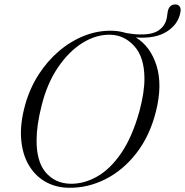

<svg xmlns="http://www.w3.org/2000/svg" viewBox="-20 -853 852 884"><path d="M496.5 -711.5Q530.5 -710.5 560.5 -701Q578 -698 593.8 -696.2Q609.5 -694.5 623.5 -694.5Q683 -693 712.8 -714.8Q742.5 -736.5 748.5 -773.5L752 -798Q758 -833 788 -832.5Q801 -832.5 807.5 -822.8Q814 -813 810.5 -795.5Q800.5 -741 748 -707.5Q695.5 -674 605.5 -680.5Q673 -639.5 700.8 -550.5Q728.5 -461.5 698 -340Q670 -228 608.5 -148.5Q547 -69 465 -27.8Q383 13.5 293.5 11.5Q234 10 187 -17.5Q140 -45 111.2 -95Q82.5 -145 77.2 -214.8Q72 -284.5 96 -371Q117.5 -447 158 -510Q198.5 -573 252.8 -618.8Q307 -664.5 369.2 -688.8Q431.5 -713 496.5 -711.5ZM303 -7Q365.5 -5.5 426.5 -39.8Q487.5 -74 538.2 -148.2Q589 -222.5 622 -341Q645.5 -428.5 645 -493Q644.5 -589 599 -640Q553.5 -691 489 -693Q423.5 -695 360 -655.5Q296.5 -616 246.5 -542Q196.5 -468 171.5 -366.5Q159.5 -319.5 154 -280.2Q148.5 -241 148.5 -209Q147.5 -110 190.2 -59.5Q233 -9 303 -7Z"/></svg>

Font: Fraunces 72pt S000 Light
Style: Italic
Weight: 300
Italic angle: -16°
Version: Version 1.000; ttfautohint (v1.8.3)